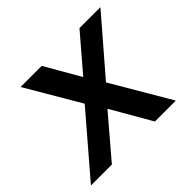

<svg xmlns="http://www.w3.org/2000/svg" viewBox="-139 -673 830 830"><g transform="rotate(-45 276.0 -258.0)"><path d="M506 0 348 -269 561 -516H433L295 -355L202 -516H73L218 -269L-13 0H115L272 -184L378 0Z"/></g></svg>

Font: United Sans SemiBold
Style: Italic
Weight: 600
Italic angle: -8°
Designer: Pablo Impallari, Rodrigo Fuenzalida (Modified by Dan O. Williams)
Version: Version 1.000;PS 001.000;hotconv 1.0.88;makeotf.lib2.5.64775